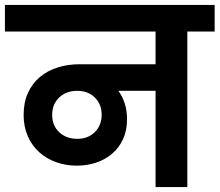

<svg xmlns="http://www.w3.org/2000/svg" viewBox="-41 -760 892 780"><path d="M273 -196Q317 -196 344.5 -223.5Q372 -251 372 -294Q372 -336 344.5 -363.5Q317 -391 273 -391Q228 -391 199.5 -364Q171 -337 171 -293Q171 -250 199.5 -223Q228 -196 273 -196ZM-21 -740H831V-632H720V0H591V-391H440Q456 -369 465.5 -340.5Q475 -312 475 -276Q475 -230 459 -195Q443 -160 415 -136Q387 -112 350 -99.5Q313 -87 271 -87Q227 -87 187.5 -101Q148 -115 118.5 -141.5Q89 -168 72 -206.5Q55 -245 55 -293Q55 -344 72.5 -382.5Q90 -421 121 -447Q152 -473 193.5 -486Q235 -499 282 -499H591V-632H-21Z"/></svg>

Font: Poppins SemiBold
Style: Regular
Weight: 600
Designer: Ninad Kale (Devanagari), Jonny Pinhorn (Latin)
Foundry: Indian Type Foundry
Version: Version 3.002 2017